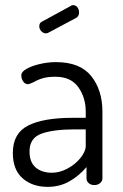

<svg xmlns="http://www.w3.org/2000/svg" viewBox="-20 -721 478 748"><path d="M379 -286V-26Q379 -15.4 370 -7.7Q361 0 347.5 0Q334 0 325.5 -7.7Q317 -15.4 317 -26V-70Q287 -35 249.5 -14Q212 7 166 7Q105.9 7 67.9 -26.5Q30 -60 30 -125Q30 -201.7 89.5 -231.8Q149 -262 263 -262H314V-285.9Q314 -341 285 -381.5Q256 -422 196 -422Q165.7 -422 145.9 -416Q126 -410 109 -400Q93.4 -393 89 -393Q77.2 -393 70.1 -404Q63 -415 63 -428Q63 -441 83 -452.5Q103 -464 134.7 -471.5Q166.4 -479 198 -479Q292 -479 335.5 -424.5Q379 -370 379 -286ZM95 -131Q95 -89 119 -68.5Q143 -48 182.4 -48Q212.6 -48 243.3 -64.5Q274 -81 294 -106.2Q314 -131.3 314 -153V-217H272Q187.7 -217 141.4 -200.2Q95 -183.4 95 -131ZM158.6 -591Q149 -591 141 -599.4Q133 -607.9 133 -618.7Q133 -632 144 -637L256 -698Q259 -701 264 -701Q275.4 -701 281.7 -692.4Q288 -683.9 288 -672.9Q288 -657 276 -651L169.3 -594.1Q165 -591 158.6 -591Z"/></svg>

Font: Dosis
Style: Regular
Weight: 400
Designer: Edgar Tolentino, Pablo Impallari, Igino Marini
Foundry: Edgar Tolentino, Pablo Impallari, Igino Marini
Version: Version 1.007;Glyphs 3.1.1 (3134)